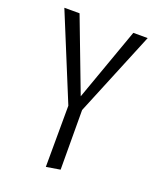

<svg xmlns="http://www.w3.org/2000/svg" viewBox="-132 -496 716 866"><g transform="rotate(20 225.5 -62.5)"><path d="M194 -5 26 -414H99L232 -64L357 -414H426L259 -8L260 278L193 289Z"/></g></svg>

Font: QiushuiShotai Bright
Style: Regular
Weight: 400
Designer: Christian Thalmann (Catharsis Fonts)
Version: Version 1.250;